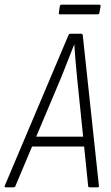

<svg xmlns="http://www.w3.org/2000/svg" viewBox="-45 -799 474 819"><path d="M-20 0Q-27 0 -25 -6L247 -649Q250 -655 255 -655H301Q307 -655 308 -649L377 -6Q378 0 371 0H337Q331 0 331 -6L283 -476Q280 -509 277 -542Q274 -575 272 -608H271Q258 -575 245 -542Q232 -509 219 -476L21 -6Q19 0 13 0ZM82 -174 98 -216H318L322 -174ZM210 -738Q205 -738 206 -744L210 -772Q211 -779 218 -779H379Q385 -779 384 -772L379 -744Q378 -738 371 -738Z"/></svg>

Font: Sofia Sans Condensed Light
Style: Italic
Weight: 300
Italic angle: -9°
Version: Version 4.100